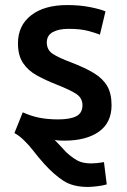

<svg xmlns="http://www.w3.org/2000/svg" viewBox="-20 -554 502 759"><path d="M327 185Q268 185 230.5 160.5Q193 136 155 94Q130 66 112.5 43Q95 20 77 3Q59 -16 37 -28L70 -110Q103 -95 136 -88.5Q169 -82 210 -82Q257 -82 281.5 -94.5Q306 -107 306 -138Q306 -166 282.5 -182Q259 -198 203 -220Q160 -237 125.5 -256Q91 -275 71 -305Q51 -335 51 -383Q51 -453 103 -493.5Q155 -534 246 -534Q295 -534 335.5 -526Q376 -518 397 -509L375 -417Q355 -425 325.5 -432.5Q296 -440 251 -440Q212 -440 188.5 -427Q165 -414 165 -386Q165 -357 188 -341.5Q211 -326 262 -307Q317 -286 352 -264.5Q387 -243 404 -213.5Q421 -184 421 -138Q421 -69 371 -33.5Q321 2 234 2Q225 2 215 1.5Q205 1 196 -1Q205 8 216.5 20.5Q228 33 241 47Q265 69 286 80.5Q307 92 341 92Q361 92 391 87L402 175Q385 180 362.5 182.5Q340 185 327 185Z"/></svg>

Font: Ubuntu Sans SemiBold
Style: Regular
Weight: 600
Designer: Dalton Maag Ltd
Foundry: Dalton Maag Ltd
Version: Version 1.006; ttfautohint (v1.8.4.7-5d5b)